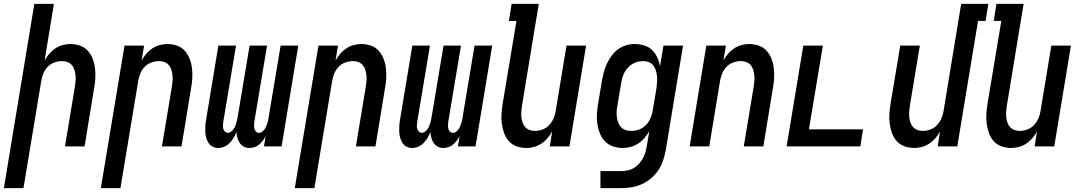

<svg xmlns="http://www.w3.org/2000/svg" viewBox="-52 -755 5572 990"><path d="M-32 215 125 -735H226L178 -443Q188 -461 202 -477.5Q216 -494 233.5 -505.5Q251 -517 271 -522.5Q291 -528 310 -528Q337 -528 361 -519.5Q385 -511 401 -493Q417 -475 426 -451.5Q435 -428 438 -402.5Q441 -377 439.5 -351Q438 -325 433 -299L384 0H283L335 -313Q337 -327 338 -341.5Q339 -356 337 -370Q335 -384 331 -397Q327 -410 318 -420Q309 -430 296 -435Q283 -440 268 -440Q249 -440 229 -433Q209 -426 194.5 -411Q180 -396 172 -377Q164 -358 161 -339L69 215Z M468 215 590 -520H691L678 -443Q688 -461 702 -477.5Q716 -494 733.5 -505.5Q751 -517 771 -522.5Q791 -528 810 -528Q837 -528 861 -519.5Q885 -511 901 -493Q917 -475 926 -451.5Q935 -428 938 -402.5Q941 -377 939.5 -351Q938 -325 933 -299L884 0H783L835 -313Q837 -327 838 -341.5Q839 -356 837 -370Q835 -384 831 -397Q827 -410 818 -420Q809 -430 796 -435Q783 -440 768 -440Q749 -440 729 -433Q709 -426 694.5 -411Q680 -396 672 -377Q664 -358 661 -339L569 215Z M1234 8Q1218 8 1205 1Q1192 -6 1184 -18Q1176 -30 1172 -45Q1168 -60 1167 -75Q1162 -60 1153.5 -45.5Q1145 -31 1133 -18.5Q1121 -6 1105 1Q1089 8 1074 8H1073Q1057 8 1044 1Q1031 -6 1023 -18.5Q1015 -31 1011 -46Q1007 -61 1006.5 -76.5Q1006 -92 1007 -108Q1008 -124 1011 -140L1074 -520H1165L1099 -125Q1098 -116 1097.5 -107Q1097 -98 1099.5 -90Q1102 -82 1108.5 -76Q1115 -70 1124 -70Q1132 -70 1139.5 -76Q1147 -82 1152.5 -89.5Q1158 -97 1161 -105Q1164 -113 1166.5 -121.5Q1169 -130 1171 -138.5Q1173 -147 1174 -155L1235 -520H1325L1259 -125Q1258 -116 1258 -107Q1258 -98 1260 -90Q1262 -82 1268.5 -76Q1275 -70 1284 -70Q1293 -70 1300.5 -76Q1308 -82 1313 -89.5Q1318 -97 1321 -105Q1324 -113 1327 -121.5Q1330 -130 1331.5 -138.5Q1333 -147 1334 -155L1395 -520H1486L1400 0H1309L1318 -54Q1312 -41 1303.5 -30Q1295 -19 1284.5 -10Q1274 -1 1260.5 3.5Q1247 8 1234 8Z M1468 215 1590 -520H1691L1678 -443Q1688 -461 1702 -477.5Q1716 -494 1733.5 -505.5Q1751 -517 1771 -522.5Q1791 -528 1810 -528Q1837 -528 1861 -519.5Q1885 -511 1901 -493Q1917 -475 1926 -451.5Q1935 -428 1938 -402.5Q1941 -377 1939.5 -351Q1938 -325 1933 -299L1884 0H1783L1835 -313Q1837 -327 1838 -341.5Q1839 -356 1837 -370Q1835 -384 1831 -397Q1827 -410 1818 -420Q1809 -430 1796 -435Q1783 -440 1768 -440Q1749 -440 1729 -433Q1709 -426 1694.5 -411Q1680 -396 1672 -377Q1664 -358 1661 -339L1569 215Z M2234 8Q2218 8 2205 1Q2192 -6 2184 -18Q2176 -30 2172 -45Q2168 -60 2167 -75Q2162 -60 2153.5 -45.5Q2145 -31 2133 -18.5Q2121 -6 2105 1Q2089 8 2074 8H2073Q2057 8 2044 1Q2031 -6 2023 -18.5Q2015 -31 2011 -46Q2007 -61 2006.5 -76.5Q2006 -92 2007 -108Q2008 -124 2011 -140L2074 -520H2165L2099 -125Q2098 -116 2097.5 -107Q2097 -98 2099.5 -90Q2102 -82 2108.5 -76Q2115 -70 2124 -70Q2132 -70 2139.5 -76Q2147 -82 2152.5 -89.5Q2158 -97 2161 -105Q2164 -113 2166.5 -121.5Q2169 -130 2171 -138.5Q2173 -147 2174 -155L2235 -520H2325L2259 -125Q2258 -116 2258 -107Q2258 -98 2260 -90Q2262 -82 2268.5 -76Q2275 -70 2284 -70Q2293 -70 2300.5 -76Q2308 -82 2313 -89.5Q2318 -97 2321 -105Q2324 -113 2327 -121.5Q2330 -130 2331.5 -138.5Q2333 -147 2334 -155L2395 -520H2486L2400 0H2309L2318 -54Q2312 -41 2303.5 -30Q2295 -19 2284.5 -10Q2274 -1 2260.5 3.5Q2247 8 2234 8Z M2663 8Q2636 8 2612 -0.5Q2588 -9 2572 -27Q2556 -45 2547.5 -68.5Q2539 -92 2535.5 -117.5Q2532 -143 2534 -169Q2536 -195 2540 -221L2611 -647H2572L2586 -735H2726L2639 -207Q2637 -193 2636 -178.5Q2635 -164 2636.5 -150Q2638 -136 2642.5 -123Q2647 -110 2656 -100Q2665 -90 2678 -85Q2691 -80 2706 -80Q2725 -80 2744.5 -87Q2764 -94 2778.5 -109Q2793 -124 2801.5 -143Q2810 -162 2813 -181L2869 -520H2970L2884 0H2783L2795 -77Q2785 -59 2771 -42.5Q2757 -26 2739.5 -14.5Q2722 -3 2702 2.5Q2682 8 2663 8Z M3044 215V127H3152Q3167 127 3183 124Q3199 121 3213.5 113Q3228 105 3240 92.5Q3252 80 3260.5 65.5Q3269 51 3274 35.5Q3279 20 3282 4L3296 -79Q3285 -60 3270.5 -43Q3256 -26 3238 -14.5Q3220 -3 3199.5 2.5Q3179 8 3159 8Q3132 8 3108 -0.5Q3084 -9 3067 -26.5Q3050 -44 3041 -67.5Q3032 -91 3028 -116.5Q3024 -142 3026 -168.5Q3028 -195 3032 -221L3052 -341Q3056 -363 3062 -385Q3068 -407 3078 -428Q3088 -449 3102 -468Q3116 -487 3135 -501Q3154 -515 3176.5 -521.5Q3199 -528 3221 -528Q3246 -528 3270 -520.5Q3294 -513 3310.5 -497Q3327 -481 3337 -459Q3347 -437 3351 -413L3369 -520H3470L3381 18Q3376 45 3367.5 71Q3359 97 3343.5 121Q3328 145 3305.5 164Q3283 183 3257.5 194.5Q3232 206 3205 210.5Q3178 215 3151 215ZM3202 -80Q3222 -80 3241.5 -86.5Q3261 -93 3276.5 -108Q3292 -123 3300.5 -142Q3309 -161 3313 -181L3333 -301Q3335 -316 3336 -332Q3337 -348 3335.5 -363Q3334 -378 3329.5 -392Q3325 -406 3316.5 -417.5Q3308 -429 3294 -434.5Q3280 -440 3264 -440Q3243 -440 3222 -431.5Q3201 -423 3185.5 -406Q3170 -389 3162 -368.5Q3154 -348 3151 -327L3131 -207Q3128 -192 3127.5 -177.5Q3127 -163 3129 -149Q3131 -135 3136 -122Q3141 -109 3150.5 -99Q3160 -89 3173.5 -84.5Q3187 -80 3202 -80Z M3504 0 3590 -520H3691L3678 -443Q3688 -461 3702 -477.5Q3716 -494 3733.5 -505.5Q3751 -517 3771 -522.5Q3791 -528 3810 -528Q3837 -528 3861 -519.5Q3885 -511 3901 -493Q3917 -475 3926 -451.5Q3935 -428 3938 -402.5Q3941 -377 3939.5 -351Q3938 -325 3933 -299L3884 0H3783L3835 -313Q3837 -327 3838 -341.5Q3839 -356 3837 -370Q3835 -384 3831 -397Q3827 -410 3818 -420Q3809 -430 3796 -435Q3783 -440 3768 -440Q3749 -440 3729 -433Q3709 -426 3694.5 -411Q3680 -396 3672 -377Q3664 -358 3661 -339L3605 0Z M4004 0 4090 -520H4191L4119 -88H4398L4384 0Z M4663 8Q4636 8 4612 -0.5Q4588 -9 4572 -27Q4556 -45 4547.5 -68.5Q4539 -92 4535.5 -117.5Q4532 -143 4534 -169Q4536 -195 4540 -221L4590 -520H4691L4639 -207Q4637 -193 4636 -178.5Q4635 -164 4636.5 -150Q4638 -136 4642.5 -123Q4647 -110 4656 -100Q4665 -90 4678 -85Q4691 -80 4706 -80Q4725 -80 4744.5 -87Q4764 -94 4778.5 -109Q4793 -124 4801.5 -143Q4810 -162 4813 -181L4904 -735H5044L5030 -647H4991L4884 0H4783L4795 -77Q4785 -59 4771 -42.5Q4757 -26 4739.5 -14.5Q4722 -3 4702 2.5Q4682 8 4663 8Z M5163 8Q5136 8 5112 -0.5Q5088 -9 5072 -27Q5056 -45 5047.5 -68.5Q5039 -92 5035.5 -117.5Q5032 -143 5034 -169Q5036 -195 5040 -221L5111 -647H5072L5086 -735H5226L5139 -207Q5137 -193 5136 -178.5Q5135 -164 5136.5 -150Q5138 -136 5142.5 -123Q5147 -110 5156 -100Q5165 -90 5178 -85Q5191 -80 5206 -80Q5225 -80 5244.5 -87Q5264 -94 5278.5 -109Q5293 -124 5301.5 -143Q5310 -162 5313 -181L5369 -520H5470L5384 0H5283L5295 -77Q5285 -59 5271 -42.5Q5257 -26 5239.5 -14.5Q5222 -3 5202 2.5Q5182 8 5163 8Z"/></svg>

Font: Iosevka Term Curly Semibold
Style: Italic
Weight: 600
Italic angle: -9°
Designer: Belleve Invis
Foundry: Belleve Invis
Version: Version 32.3.0